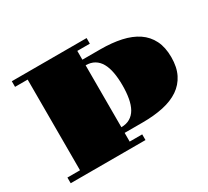

<svg xmlns="http://www.w3.org/2000/svg" viewBox="-137 -910 1222 1128"><g transform="rotate(-30 474.0 -346.0)"><path d="M48.3 -38.6H133.8V-653.8H48.3V-691.9H555.7V-653.8H470.7V-594.2H592.8Q670.4 -594.2 732.9 -580.6Q795.4 -566.9 839.4 -537.4Q883.3 -507.8 907 -460.7Q930.7 -413.6 930.7 -346.2Q930.7 -278.8 907 -231.4Q883.3 -184.1 839.4 -154.3Q795.4 -124.5 732.9 -111.1Q670.4 -97.7 592.8 -97.7H470.7V-38.6H555.7V0H48.3ZM470.7 -136.2Q505.4 -136.2 530 -150.9Q554.7 -165.5 570.1 -192.6Q585.4 -219.7 592.5 -258.8Q599.6 -297.9 599.6 -346.2Q599.6 -394.5 592.5 -433.3Q585.4 -472.2 570.1 -499.5Q554.7 -526.9 530 -541.5Q505.4 -556.2 470.7 -556.2Z"/></g></svg>

Font: GravitasOne
Style: Regular
Weight: 400
Designer: Riccardo De Franceschi
Foundry: Sorkin Type Co.
Version: Version 1.001